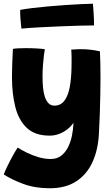

<svg xmlns="http://www.w3.org/2000/svg" viewBox="-40 -744 600 1027"><path d="M225.5 263Q147.5 263 84.8 239.8Q22 216.5 -20 189Q-13 170.5 1 141.8Q15 113 30.2 85.8Q45.5 58.5 54.5 45.5Q73.5 57.5 102 71.8Q130.5 86 164.2 96.2Q198 106.5 231.5 106.5Q264.5 106.5 287.2 89Q310 71.5 324.2 42.8Q338.5 14 345.2 -20.2Q352 -54.5 353 -87.5Q341 -69 321.2 -53.2Q301.5 -37.5 277 -28Q252.5 -18.5 225.5 -18.5Q146.5 -18.5 102.8 -60.5Q59 -102.5 41.5 -173.5Q24 -244.5 24 -332.5Q24 -366.5 25.5 -404Q27 -441.5 29 -482.5Q38.5 -484.5 57.2 -485.5Q76 -486.5 98 -486.5Q129 -486.5 159 -484.8Q189 -483 200 -480.5Q198 -472 195 -449.2Q192 -426.5 189.8 -395.8Q187.5 -365 187.5 -333Q187.5 -304.5 190 -277Q192.5 -249.5 199.5 -227.5Q206.5 -205.5 219 -192.2Q231.5 -179 251 -179Q284.5 -179 304.2 -205Q324 -231 332.8 -277Q341.5 -323 342.5 -382.5Q343 -399.5 343 -415Q343 -430.5 342.8 -443.2Q342.5 -456 342 -465Q341.5 -474 341 -478.5Q354 -479.5 366.8 -480.2Q379.5 -481 392 -481Q443.5 -481 494.5 -469.5Q497.5 -408.5 497.5 -331Q497.5 -286 496.5 -235.8Q495.5 -185.5 493.8 -133Q492 -80.5 489 -28Q484.5 58 454.5 123.5Q424.5 189 367.8 226Q311 263 225.5 263ZM463 -608Q436 -608 389 -606.8Q342 -605.5 285.8 -603.2Q229.5 -601 174 -598Q118.5 -595 74.5 -591Q71.5 -617 69.5 -641.8Q67.5 -666.5 68 -691Q93 -696 132.2 -700.8Q171.5 -705.5 217.5 -709.8Q263.5 -714 309.5 -717Q355.5 -720 394.2 -722Q433 -724 457 -724Q458 -711 460.5 -677.8Q463 -644.5 463 -608Z"/></svg>

Font: Grandstander Thin ExtraBold
Style: Regular
Weight: 800
Version: Version 1.200